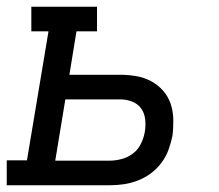

<svg xmlns="http://www.w3.org/2000/svg" viewBox="-30 -550 650 570"><path d="M-10 0V-74H50L114 -457H63V-530H258V-457H197L176 -328H327Q351 -328 374.5 -324Q398 -320 418.5 -309Q439 -298 454 -281Q469 -264 476.5 -242Q484 -220 484.5 -195.5Q485 -171 482 -147Q478 -127 470.5 -106Q463 -85 449.5 -67Q436 -49 418 -35.5Q400 -22 379 -14Q358 -6 337 -3Q316 0 295 0ZM134 -73H295Q313 -73 331.5 -78Q350 -83 365 -94.5Q380 -106 388.5 -123.5Q397 -141 400 -159Q403 -177 401 -195.5Q399 -214 389 -228Q379 -242 362 -248.5Q345 -255 327 -255H164Z"/></svg>

Font: Iosevka Curly Slab ExObl
Style: Regular
Weight: 400
Width: 7
Italic angle: -9°
Monospace: yes
Designer: Belleve Invis
Foundry: Belleve Invis
Version: Version 11.1.0; ttfautohint (v1.8.3)